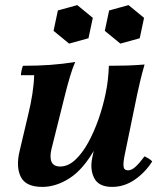

<svg xmlns="http://www.w3.org/2000/svg" viewBox="-20 -718 638 753"><path d="M146 15Q81 15 61.5 -24.5Q42 -64 57 -126L91 -270Q101 -311 107 -350Q113 -389 114 -423H62Q62 -430 64.5 -441.5Q67 -453 70 -460Q128 -460 177 -463.5Q226 -467 275 -475Q265 -453 254 -416Q243 -379 233.5 -340Q224 -301 216 -270L182 -134Q174 -100 182.5 -82.5Q191 -65 216 -65Q247 -65 275 -91Q303 -117 326 -159Q349 -201 366.5 -251Q384 -301 394 -350H425Q397 -214 352 -134Q307 -54 253.5 -19.5Q200 15 146 15ZM420 15Q367 15 349.5 -19.5Q332 -54 342 -100L394 -350Q400 -378 403 -405Q406 -432 407 -460Q443 -460 477 -461Q511 -462 547 -465Q537 -430 530.5 -403Q524 -376 518 -348L469 -110Q463 -82 464.5 -66Q466 -50 482 -50Q496 -50 511 -63.5Q526 -77 547 -105Q555 -101 562.5 -96.5Q570 -92 577 -85Q549 -41 508 -13Q467 15 420 15ZM283 -698 344 -648 327 -568 251 -547 190 -597 207 -677ZM484 -698 545 -648 528 -568 452 -547 391 -597 408 -677Z"/></svg>

Font: Poltawski Nowy
Style: Bold Italic
Weight: 700
Italic angle: -12°
Designer: Adam Pótawski, Mateusz Machalski, Borys Kosmynka, Ania Wieluska
Foundry: Capitalics.wtf
Version: Version 1.001;gftools[0.9.25]